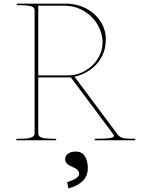

<svg xmlns="http://www.w3.org/2000/svg" viewBox="-20 -770 805 1054"><path d="M170 -38V-712Q170 -732 145 -737Q120 -742 70 -742L74 -750H339Q403 -750 453.5 -723Q504 -696 532.5 -651Q561 -606 561 -554Q561 -499 537 -456Q513 -413 474 -386Q435 -359 389 -349L624 -34Q637 -16 657 -12Q677 -8 720 -8H725L721 0H500V-8Q503 -8 505 -8Q559 -8 586.5 -12.5Q614 -17 601 -34L369 -345H190V-38Q190 -19 213 -13.5Q236 -8 278 -8H290L286 0H70V-8Q103 -8 123 -9.5Q143 -11 156.5 -17.5Q170 -24 170 -38ZM543 -537Q543 -588 515.5 -635Q488 -682 439 -710.5Q390 -739 329 -739H190V-356H349Q403 -356 447.5 -381.5Q492 -407 517.5 -448.5Q543 -490 543 -537ZM414 187.5Q418.2 162.9 380 147.4Q356 136.8 346.9 127.6Q337.7 118.5 337.7 102.2Q337.7 86 353.1 74Q368.4 62 395.8 62Q428.1 62 444.3 85.3Q460.5 108.6 462.1 148.8Q462.9 179.1 450.5 201.7Q438.1 224.2 414 239.7Q390 255.2 355.2 264.4L348.5 229.9Q380.9 220 396.6 209.4Q412.4 198.8 414 187.5Z"/></svg>

Font: TMT Limkin
Style: Regular
Weight: 400
Designer: Gabriel Drozdov
Version: Version 1.000;Glyphs 3.1.2 (3151)